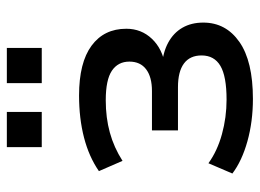

<svg xmlns="http://www.w3.org/2000/svg" viewBox="-119 -631 759 561"><g transform="rotate(-90 260.5 -350.5)"><path d="M252 9Q186 9 128.5 -7Q71 -23 34 -51L64 -121Q100 -95 149 -81.5Q198 -68 250 -68Q318 -68 348.5 -86Q379 -104 379 -141Q379 -175 355.5 -192.5Q332 -210 286 -210H160V-286H275Q316 -286 338.5 -303Q361 -320 361 -352Q361 -385 334.5 -403Q308 -421 248 -421Q197 -421 153.5 -409Q110 -397 71 -372L41 -441Q83 -470 139 -484.5Q195 -499 262 -499Q358 -499 407.5 -462.5Q457 -426 457 -361Q457 -317 427.5 -286Q398 -255 348 -247V-257Q388 -254 416.5 -238.5Q445 -223 460 -197Q475 -171 475 -136Q475 -70 418.5 -30.5Q362 9 252 9ZM298 -608V-710H401V-608ZM111 -608V-710H214V-608Z"/></g></svg>

Font: Nunito Sans 11pt SemiBold
Style: Regular
Weight: 600
Version: Version 3.101;gftools[0.9.27]